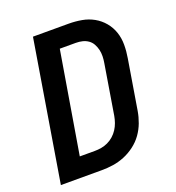

<svg xmlns="http://www.w3.org/2000/svg" viewBox="-133 -841 866 947"><g transform="rotate(-20 300.0 -367.5)"><path d="M240 0H25L146 -735H333Q368 -735 401.5 -729Q435 -723 463.5 -707Q492 -691 513 -666Q534 -641 544.5 -610Q555 -579 555 -544.5Q555 -510 549 -475L506 -214Q501 -184 490 -154.5Q479 -125 460.5 -99Q442 -73 415.5 -53Q389 -33 359.5 -21Q330 -9 300 -4.5Q270 0 240 0ZM161 -101H239Q257 -101 274.5 -104Q292 -107 309 -115Q326 -123 340 -135.5Q354 -148 364 -163.5Q374 -179 380 -196Q386 -213 389 -230L432 -492Q435 -509 435.5 -527Q436 -545 432 -561.5Q428 -578 420 -592.5Q412 -607 398.5 -616.5Q385 -626 368.5 -630Q352 -634 334 -634H250Z"/></g></svg>

Font: Iosevka Extended
Style: Bold Italic
Weight: 700
Width: 7
Italic angle: -9°
Monospace: yes
Designer: Belleve Invis
Foundry: Belleve Invis
Version: Version 32.5.0; ttfautohint (v1.8.4)